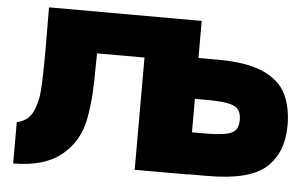

<svg xmlns="http://www.w3.org/2000/svg" viewBox="-52 -805 1443 903"><g transform="rotate(5 670.0 -353.0)"><path d="M955 -550Q1092 -550 1170 -515.5Q1248 -481 1279 -419.5Q1310 -358 1310 -270Q1310 -142 1232 -71.5Q1154 -1 955 -1H865V0H612V-530H388L387 -472Q387 -396 383.5 -338.5Q380 -281 369 -221Q349 -112 267.5 -46Q186 20 40 20V-175Q79 -183 101.5 -210.5Q124 -238 136 -299Q145 -348 145 -522L144 -726L865 -725V-550ZM915 -199Q985 -199 1020.5 -205.5Q1056 -212 1070 -228Q1084 -244 1084 -277Q1084 -310 1069 -327Q1054 -344 1018.5 -350.5Q983 -357 915 -357H865V-199Z"/></g></svg>

Font: Dela Gothic One
Style: Regular
Weight: 400
Designer: aratakana
Foundry: aratakana
Version: Version 1.004